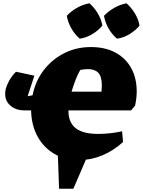

<svg xmlns="http://www.w3.org/2000/svg" viewBox="-20 -958 868 1167"><path d="M129 -287Q71 -287 36.5 -322.5Q2 -358 15 -418Q20 -438 35 -466Q50 -494 77 -522L189 -498L148 -373L178 -379Q195 -465 245.5 -531Q296 -597 370 -634.5Q444 -672 533 -672Q619 -672 681.5 -638.5Q744 -605 777.5 -544Q811 -483 811 -402Q811 -383 808.5 -361Q806 -339 801 -316L777 -287H396V-285Q396 -213 440.5 -178.5Q485 -144 577 -144Q610 -144 648 -148Q686 -152 722 -160L728 -95Q670 -42 601.5 -13.5Q533 15 460 15Q375 15 310 -23Q245 -61 208 -129Q171 -197 169 -287ZM515 -538Q495 -538 468 -533Q453 -508 439.5 -473Q426 -438 415 -401H597Q599 -420 599 -436Q599 -493 577.5 -515.5Q556 -538 515 -538ZM524 -938Q554 -911 575 -875.5Q596 -840 602 -802Q577 -772 540 -750Q503 -728 465 -723Q436 -747 414.5 -784Q393 -821 386 -862Q412 -890 448 -910.5Q484 -931 524 -938ZM749 -938Q779 -911 800.5 -875.5Q822 -840 828 -802Q803 -772 766.5 -750Q730 -728 691 -723Q662 -747 640.5 -784Q619 -821 612 -862Q639 -890 675 -910.5Q711 -931 749 -938ZM339 189 331 -34H522L426 189Z"/></svg>

Font: Piazzolla SC Black
Style: Italic
Weight: 900
Italic angle: -11.3°
Designer: Juan Pablo del Peral
Foundry: Huerta Tipografica
Version: Version 1.330